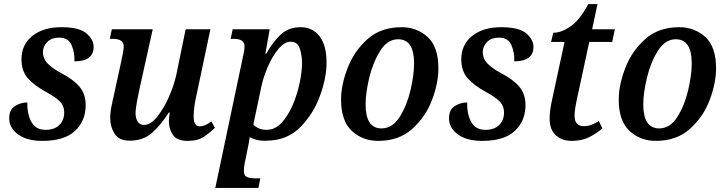

<svg xmlns="http://www.w3.org/2000/svg" viewBox="-20 -679 3549 939"><path d="M188 10Q295 10 347 -39Q399 -88 399 -165Q399 -218 370 -253.5Q341 -289 282 -320Q236 -344 212.5 -369Q189 -394 190 -428Q192 -455 212.5 -475Q233 -495 269 -495Q314 -495 330 -458.5Q346 -422 344 -379Q438 -379 438 -450Q438 -485 403 -515.5Q368 -546 280 -546Q192 -546 138.5 -503.5Q85 -461 85 -389Q85 -332 115.5 -297Q146 -262 204 -230Q249 -206 271.5 -184Q294 -162 294 -128Q294 -92 270.5 -68Q247 -44 203 -44Q154 -44 133 -83.5Q112 -123 114 -178Q82 -178 53.5 -160.5Q25 -143 25 -100Q25 -54 68 -22Q111 10 188 10Z M898 10Q949 10 979.5 -11.5Q1010 -33 1031 -54L1014 -85Q981 -61 957 -61Q927 -61 927 -108Q927 -153 941 -214L1009 -536H888L842 -312Q830 -258 804.5 -201.5Q779 -145 747.5 -106.5Q716 -68 685 -68Q664 -68 653.5 -84.5Q643 -101 643 -124Q643 -146 650 -183Q657 -220 663 -248L727 -536H527L517 -489H532Q585 -489 585 -453Q585 -440 581 -419Q577 -398 573 -379L539 -223Q533 -197 526 -163.5Q519 -130 519 -102Q519 -59 540.5 -25Q562 9 614 9Q677 9 719 -25.5Q761 -60 806 -129H810Q806 -98 806 -85Q806 -49 825.5 -19.5Q845 10 898 10Z M1033 240H1244L1253 193H1227Q1201 193 1187 186.5Q1173 180 1173 157Q1173 129 1181 100L1193 39Q1197 21 1199 5.5Q1201 -10 1201 -8Q1240 12 1285 9Q1384 8 1448.5 -57Q1513 -122 1545 -210.5Q1577 -299 1577 -372Q1577 -457 1543 -501.5Q1509 -546 1450 -546Q1388 -546 1348.5 -506Q1309 -466 1283 -417H1278L1299 -536H1118L1108 -489H1123Q1176 -489 1176 -453Q1176 -441 1173.5 -427.5Q1171 -414 1167 -396ZM1284 -44Q1260 -44 1243 -52.5Q1226 -61 1219 -70L1259 -259Q1269 -305 1291 -355Q1313 -405 1342 -440Q1371 -475 1402 -475Q1435 -475 1446 -442Q1457 -409 1457 -370Q1457 -329 1445.5 -273.5Q1434 -218 1411.5 -165.5Q1389 -113 1357 -78.5Q1325 -44 1284 -44Z M1830 10Q1931 10 1996.5 -49Q2062 -108 2093 -190.5Q2124 -273 2124 -344Q2124 -451 2071 -498.5Q2018 -546 1944 -546Q1842 -546 1776.5 -487Q1711 -428 1679.5 -345Q1648 -262 1648 -192Q1648 -88 1700.5 -39Q1753 10 1830 10ZM1846 -51Q1768 -51 1768 -168Q1768 -224 1786 -299Q1804 -374 1839.5 -430.5Q1875 -487 1927 -487Q2005 -487 2005 -370Q2005 -312 1987.5 -237.5Q1970 -163 1934.5 -107Q1899 -51 1846 -51Z M2339 10Q2446 10 2498 -39Q2550 -88 2550 -165Q2550 -218 2521 -253.5Q2492 -289 2433 -320Q2387 -344 2363.5 -369Q2340 -394 2341 -428Q2343 -455 2363.5 -475Q2384 -495 2420 -495Q2465 -495 2481 -458.5Q2497 -422 2495 -379Q2589 -379 2589 -450Q2589 -485 2554 -515.5Q2519 -546 2431 -546Q2343 -546 2289.5 -503.5Q2236 -461 2236 -389Q2236 -332 2266.5 -297Q2297 -262 2355 -230Q2400 -206 2422.5 -184Q2445 -162 2445 -128Q2445 -92 2421.5 -68Q2398 -44 2354 -44Q2305 -44 2284 -83.5Q2263 -123 2265 -178Q2233 -178 2204.5 -160.5Q2176 -143 2176 -100Q2176 -54 2219 -22Q2262 10 2339 10Z M2776 10Q2825 10 2861 -8Q2897 -26 2926 -51L2909 -87Q2891 -76 2873 -69Q2855 -62 2835 -62Q2790 -62 2790 -113Q2790 -143 2803 -201L2862 -474H2974L2987 -536H2876L2902 -659H2857Q2815 -580 2769 -549Q2723 -518 2686 -519L2675 -474H2741L2681 -196Q2668 -139 2668 -99Q2668 -46 2697.5 -18Q2727 10 2776 10Z M3188 10Q3289 10 3354.5 -49Q3420 -108 3451 -190.5Q3482 -273 3482 -344Q3482 -451 3429 -498.5Q3376 -546 3302 -546Q3200 -546 3134.5 -487Q3069 -428 3037.5 -345Q3006 -262 3006 -192Q3006 -88 3058.5 -39Q3111 10 3188 10ZM3204 -51Q3126 -51 3126 -168Q3126 -224 3144 -299Q3162 -374 3197.5 -430.5Q3233 -487 3285 -487Q3363 -487 3363 -370Q3363 -312 3345.5 -237.5Q3328 -163 3292.5 -107Q3257 -51 3204 -51Z"/></svg>

Font: Noto Serif SemiCondensed Semi
Style: Italic
Weight: 600
Width: 4
Italic angle: -12°
Designer: Monotype Design Team
Foundry: Monotype Imaging Inc.
Version: Version 1.901